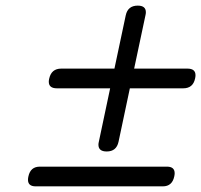

<svg xmlns="http://www.w3.org/2000/svg" viewBox="-20 -660 712 680"><path d="M644 -417Q672.4 -417 672.4 -393.6Q672.4 -388.2 670.9 -381.8Q663.6 -347.2 628.9 -347.2H439.9L399.9 -158.2Q392.6 -123.5 357.9 -123.5Q328.6 -123.5 328.6 -147.5Q328.6 -152.3 330.1 -158.2L370.1 -347.2H181.6Q152.8 -347.2 152.8 -370.6Q152.8 -376 154.3 -381.8Q162.1 -417 196.8 -417H385.3L425.3 -605.5Q432.6 -640.1 467.8 -640.1Q496.6 -640.1 496.6 -616.7Q496.6 -611.3 495.1 -605.5L455.1 -417ZM556.6 0H106.4Q79.1 0 79.1 -23.4Q79.1 -28.8 80.6 -35.2Q87.9 -69.8 121.1 -69.8H571.3Q598.6 -69.8 598.6 -46.4Q598.6 -41.5 597.2 -35.2Q589.8 0 556.6 0Z"/></svg>

Font: inglobal
Style: Italic
Weight: 400
Italic angle: -12°
Designer: Andrey Kochetov, Denis Davydov, Evgeny Yurtaev
Foundry: inglobal
Version: Version 1.00 September 25, 2014, initial release